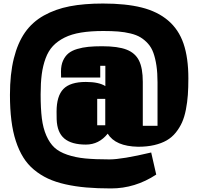

<svg xmlns="http://www.w3.org/2000/svg" viewBox="-20 -870 1113 1082"><path d="M527.8 -313V-164.1H573.2V-313ZM758.3 -43Q630.4 -45.4 586.9 -116.7Q537.6 -55.2 463.9 -55.2Q383.3 -55.2 342.5 -89.4Q301.8 -123.5 299.3 -197.8Q298.8 -212.4 298.8 -240.7Q298.8 -329.1 337.4 -368.7Q376 -408.2 463.9 -408.2Q537.1 -408.2 573.7 -384.8V-499H544.9V-433.1H324.2Q324.2 -438.5 324 -449.7Q323.7 -460.9 323.7 -466.8Q323.7 -502.4 335.2 -528.1Q346.7 -553.7 365.7 -569.3Q384.8 -585 415.3 -594Q445.8 -603 478.5 -606.2Q511.2 -609.4 555.7 -609.4Q644.5 -609.4 693.4 -590.3Q742.2 -571.3 763.4 -528.6Q784.7 -485.8 784.7 -408.7V-161.1H867.7V-406.2Q867.7 -459.5 861.6 -500.2Q855.5 -541 844.5 -571.8Q833.5 -602.5 814.2 -624Q794.9 -645.5 772 -659.4Q749 -673.3 715.6 -681.4Q682.1 -689.5 646.5 -692.4Q610.8 -695.3 562.5 -695.3Q490.7 -695.3 436.8 -686.5Q382.8 -677.7 343.5 -658Q304.2 -638.2 278.3 -610.6Q252.4 -583 237.1 -541.5Q221.7 -500 215.3 -451.4Q209 -402.8 209 -337.9Q209 -258.3 215.8 -203.1Q222.7 -147.9 241.2 -105.7Q259.8 -63.5 286.6 -38.6Q313.5 -13.7 359.4 2Q405.3 17.6 460.4 22.9Q515.6 28.3 596.7 28.3Q667.5 28.3 832 -10.7L860.4 113.8Q741.7 191.9 605.5 191.9Q528.3 191.9 466.6 186.5Q404.8 181.2 348.9 168.7Q293 156.2 250.2 136.2Q207.5 116.2 171.6 86.4Q135.7 56.6 111.1 16.8Q86.4 -22.9 69.3 -75Q52.2 -127 44.2 -191.7Q36.1 -256.3 36.1 -335.4Q36.1 -453.1 57.9 -540.5Q79.6 -627.9 120.8 -687Q162.1 -746.1 227.1 -782.5Q292 -818.8 372.8 -834.5Q453.6 -850.1 560.5 -850.1Q689.5 -850.1 778.6 -827.6Q867.7 -805.2 927.2 -754.6Q986.8 -704.1 1014.2 -624.3Q1041.5 -544.4 1041.5 -428.7Q1041.5 -376.5 1038.6 -335Q1035.6 -293.5 1027.6 -252.2Q1019.5 -210.9 1005.9 -180.4Q992.2 -149.9 970.7 -123Q949.2 -96.2 919.7 -79.1Q890.1 -62 849.6 -52.5Q809.1 -43 758.3 -43Z"/></svg>

Font: Coda
Style: Heavy
Weight: 800
Version: Version 2.000; ttfautohint (v0.8) -r 50 -G 200 -x